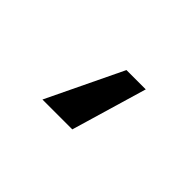

<svg xmlns="http://www.w3.org/2000/svg" viewBox="-41 -397 682 682"><g transform="rotate(45 300.0 -55.5)"><path d="M324 87.5H174L311 -197.5H408Z"/></g></svg>

Font: JuliaMono BoldItalic
Style: Regular
Weight: 700
Italic angle: -9°
Monospace: yes
Designer: cormullion
Foundry: corm
Version: Version 0.049; ttfautohint (v1.8.4)